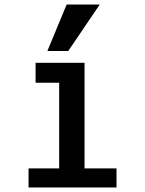

<svg xmlns="http://www.w3.org/2000/svg" viewBox="-20 -827 640 847"><path d="M241 -462H137V-550H353V-84H494V0H106V-84H241V-168ZM420 -807 281 -602H189L274 -807Z"/></svg>

Font: JuliaMono Latin
Style: Bold
Weight: 700
Monospace: yes
Designer: cormullion
Foundry: corm
Version: Version 0.038; ttfautohint (v1.8)